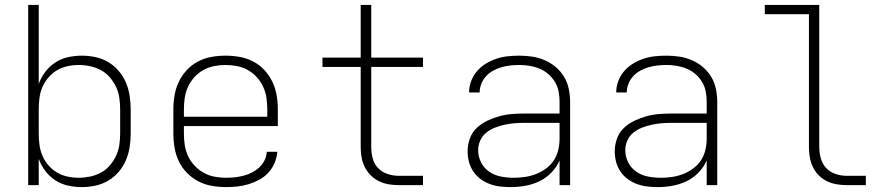

<svg xmlns="http://www.w3.org/2000/svg" viewBox="-20 -755 3640 783"><path d="M314 8Q286 8 258 2Q230 -4 206 -19.5Q182 -35 165 -57.5Q148 -80 138 -107V0H95V-735H138V-413Q148 -440 165 -462.5Q182 -485 206 -500.5Q230 -516 258 -522Q286 -528 314 -528Q342 -528 369.5 -522Q397 -516 421 -502Q445 -488 463.5 -466.5Q482 -445 493 -419.5Q504 -394 508.5 -366Q513 -338 513 -310V-210Q513 -182 508.5 -154Q504 -126 493 -100.5Q482 -75 463.5 -53.5Q445 -32 421 -18Q397 -4 369.5 2Q342 8 314 8ZM301 -30Q324 -30 347.5 -35Q371 -40 391.5 -51Q412 -62 427.5 -80Q443 -98 453 -119Q463 -140 466.5 -163.5Q470 -187 470 -210V-310Q470 -333 466.5 -356.5Q463 -380 453 -401Q443 -422 427.5 -440Q412 -458 391.5 -469Q371 -480 347.5 -485Q324 -490 301 -490Q278 -490 255 -485Q232 -480 212.5 -468.5Q193 -457 177.5 -439Q162 -421 153 -400Q144 -379 141 -356Q138 -333 138 -310V-210Q138 -187 141 -164Q144 -141 153 -120Q162 -99 177.5 -81Q193 -63 212.5 -51.5Q232 -40 255 -35Q278 -30 301 -30Z M902 8Q873 8 844 3Q815 -2 789 -15.5Q763 -29 742.5 -50Q722 -71 709.5 -97Q697 -123 692 -152Q687 -181 687 -210V-310Q687 -339 692 -367.5Q697 -396 709.5 -422Q722 -448 742 -469.5Q762 -491 788 -504.5Q814 -518 842.5 -523Q871 -528 900 -528Q929 -528 957.5 -523Q986 -518 1012 -504.5Q1038 -491 1058 -469.5Q1078 -448 1090.5 -422Q1103 -396 1108 -367.5Q1113 -339 1113 -310V-241H730V-210Q730 -186 733.5 -163Q737 -140 747 -118.5Q757 -97 773.5 -79.5Q790 -62 810.5 -50.5Q831 -39 854.5 -34.5Q878 -30 902 -30Q920 -30 938 -32Q956 -34 973.5 -38.5Q991 -43 1007.5 -51.5Q1024 -60 1037.5 -72.5Q1051 -85 1059 -101.5Q1067 -118 1068 -136H1111Q1109 -113 1100 -91Q1091 -69 1075 -51.5Q1059 -34 1038 -22.5Q1017 -11 994.5 -4Q972 3 948.5 5.5Q925 8 902 8ZM730 -279H1070V-310Q1070 -333 1066.5 -356.5Q1063 -380 1053 -401.5Q1043 -423 1027 -440.5Q1011 -458 990.5 -469.5Q970 -481 946.5 -485.5Q923 -490 900 -490Q877 -490 853.5 -485.5Q830 -481 809.5 -469.5Q789 -458 773 -440.5Q757 -423 747 -401.5Q737 -380 733.5 -356.5Q730 -333 730 -310Z M1606 0Q1585 0 1564.5 -3.5Q1544 -7 1525.5 -16Q1507 -25 1492 -40Q1477 -55 1467.5 -74Q1458 -93 1454.5 -113.5Q1451 -134 1451 -155V-482H1295V-520H1451V-735H1494V-520H1705V-482H1494V-155Q1494 -132 1500 -109Q1506 -86 1522 -69.5Q1538 -53 1560.5 -45.5Q1583 -38 1606 -38H1705V0Z M2063 8Q2041 8 2019.5 5.5Q1998 3 1977.5 -4.5Q1957 -12 1939.5 -25Q1922 -38 1910 -56Q1898 -74 1892.5 -95Q1887 -116 1887 -138Q1887 -164 1896 -189.5Q1905 -215 1924 -233Q1943 -251 1967 -262.5Q1991 -274 2016.5 -281Q2042 -288 2068 -290Q2094 -292 2120 -292H2262V-340Q2262 -361 2258 -382Q2254 -403 2243 -421Q2232 -439 2216 -453Q2200 -467 2180.5 -475Q2161 -483 2140 -486.5Q2119 -490 2098 -490Q2080 -490 2061.5 -488Q2043 -486 2025.5 -481Q2008 -476 1991.5 -467Q1975 -458 1962.5 -444.5Q1950 -431 1943 -413.5Q1936 -396 1936 -378H1893Q1893 -402 1901.5 -424.5Q1910 -447 1925.5 -465Q1941 -483 1961.5 -495.5Q1982 -508 2004.5 -515.5Q2027 -523 2050.5 -525.5Q2074 -528 2098 -528Q2125 -528 2151 -524Q2177 -520 2201.5 -509.5Q2226 -499 2246.5 -481.5Q2267 -464 2280.5 -441.5Q2294 -419 2299.5 -392.5Q2305 -366 2305 -340V0H2262V-101Q2250 -73 2228.5 -51Q2207 -29 2180 -16Q2153 -3 2123 2.5Q2093 8 2063 8ZM2075 -30Q2098 -30 2121.5 -33.5Q2145 -37 2166.5 -45.5Q2188 -54 2207 -68Q2226 -82 2238.5 -101Q2251 -120 2256.5 -143Q2262 -166 2262 -189V-254H2120Q2100 -254 2079.5 -252.5Q2059 -251 2038.5 -246.5Q2018 -242 1998.5 -234.5Q1979 -227 1963 -214Q1947 -201 1938.5 -182Q1930 -163 1930 -142Q1930 -116 1942 -92.5Q1954 -69 1975.5 -54.5Q1997 -40 2023 -35Q2049 -30 2075 -30Z M2663 8Q2641 8 2619.5 5.5Q2598 3 2577.5 -4.5Q2557 -12 2539.5 -25Q2522 -38 2510 -56Q2498 -74 2492.5 -95Q2487 -116 2487 -138Q2487 -164 2496 -189.5Q2505 -215 2524 -233Q2543 -251 2567 -262.5Q2591 -274 2616.5 -281Q2642 -288 2668 -290Q2694 -292 2720 -292H2862V-340Q2862 -361 2858 -382Q2854 -403 2843 -421Q2832 -439 2816 -453Q2800 -467 2780.5 -475Q2761 -483 2740 -486.5Q2719 -490 2698 -490Q2680 -490 2661.5 -488Q2643 -486 2625.5 -481Q2608 -476 2591.5 -467Q2575 -458 2562.5 -444.5Q2550 -431 2543 -413.5Q2536 -396 2536 -378H2493Q2493 -402 2501.5 -424.5Q2510 -447 2525.5 -465Q2541 -483 2561.5 -495.5Q2582 -508 2604.5 -515.5Q2627 -523 2650.5 -525.5Q2674 -528 2698 -528Q2725 -528 2751 -524Q2777 -520 2801.5 -509.5Q2826 -499 2846.5 -481.5Q2867 -464 2880.5 -441.5Q2894 -419 2899.5 -392.5Q2905 -366 2905 -340V0H2862V-101Q2850 -73 2828.5 -51Q2807 -29 2780 -16Q2753 -3 2723 2.5Q2693 8 2663 8ZM2675 -30Q2698 -30 2721.5 -33.5Q2745 -37 2766.5 -45.5Q2788 -54 2807 -68Q2826 -82 2838.5 -101Q2851 -120 2856.5 -143Q2862 -166 2862 -189V-254H2720Q2700 -254 2679.5 -252.5Q2659 -251 2638.5 -246.5Q2618 -242 2598.5 -234.5Q2579 -227 2563 -214Q2547 -201 2538.5 -182Q2530 -163 2530 -142Q2530 -116 2542 -92.5Q2554 -69 2575.5 -54.5Q2597 -40 2623 -35Q2649 -30 2675 -30Z M3433 0Q3413 0 3392 -3.5Q3371 -7 3352.5 -16Q3334 -25 3319 -40Q3304 -55 3295 -74Q3286 -93 3282.5 -113.5Q3279 -134 3279 -155V-697H3099V-735H3321V-155Q3321 -132 3327.5 -109Q3334 -86 3349.5 -69.5Q3365 -53 3387.5 -45.5Q3410 -38 3433 -38H3511V0Z"/></svg>

Font: Iosevka SS04 XLt Ex
Style: Regular
Weight: 200
Width: 7
Monospace: yes
Designer: Belleve Invis
Foundry: Belleve Invis
Version: Version 19.0.0; ttfautohint (v1.8.4)